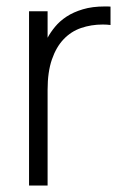

<svg xmlns="http://www.w3.org/2000/svg" viewBox="-20 -575 388 595"><path d="M322.5 -497.5Q311.5 -499 298.5 -499Q262.5 -499 231.2 -488.2Q200 -477.5 177 -453.2Q154 -429 140.8 -390.5Q127.5 -352 127.5 -296.5V0H70V-540H127.5V-458Q136.5 -475 150.8 -492.2Q165 -509.5 186.2 -523.5Q207.5 -537.5 236.8 -546.2Q266 -555 305 -555Q309.5 -555 313.8 -555Q318 -555 322.5 -554.5Z"/></svg>

Font: Vela Sans Light
Style: Regular
Weight: 300
Designer: Principal design: Mikhail Sharanda - project Manrope.
Design modification: Ravid Balaliev
Foundry: Mikhail Sharanda
Version: Version 1.001